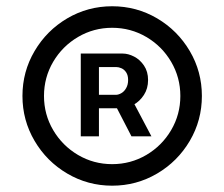

<svg xmlns="http://www.w3.org/2000/svg" viewBox="-20 -757 710 608"><path d="M235.8 -325.3V-587.4H368.6Q386 -587.4 404.7 -577.8Q423.3 -568.2 436.1 -549.2Q448.9 -530.2 448.9 -503.6Q448.9 -476.6 435.7 -456.3Q422.6 -436.1 402.7 -425.1Q382.8 -414.1 364.3 -414.1H268.5V-456.7H346.6Q355.1 -456.7 364.3 -462Q373.6 -467.3 379.6 -478.2Q385.7 -489 385.7 -503.6Q385.7 -518.5 379.6 -527.7Q373.6 -536.9 364.7 -540.8Q355.8 -544.7 348 -544.7H293.3V-325.3ZM394.2 -448.9 459.5 -325.3H396.3L332.4 -448.9ZM335.2 -169Q258.2 -169 193 -207.4Q127.8 -245.7 89.5 -310.9Q51.1 -376.1 51.1 -453.1Q51.1 -530.2 89.5 -595.3Q127.8 -660.5 193 -698.9Q258.2 -737.2 335.2 -737.2Q412.3 -737.2 477.5 -698.9Q542.6 -660.5 581 -595.3Q619.3 -530.2 619.3 -453.1Q619.3 -376.1 581 -310.9Q542.6 -245.7 477.5 -207.4Q412.3 -169 335.2 -169ZM335.2 -237.2Q393.8 -237.2 443.4 -266.3Q492.9 -295.5 522 -345Q551.1 -394.5 551.1 -453.1Q551.1 -511.7 522 -561.3Q492.9 -610.8 443.4 -639.9Q393.8 -669 335.2 -669Q276.6 -669 227.1 -639.9Q177.6 -610.8 148.4 -561.3Q119.3 -511.7 119.3 -453.1Q119.3 -394.5 148.4 -345Q177.6 -295.5 227.1 -266.3Q276.6 -237.2 335.2 -237.2Z"/></svg>

Font: Riot Sans
Style: Regular
Weight: 400
Designer: Rasmus Andersson
Foundry: rsms
Version: Version 3.005